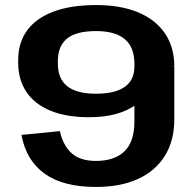

<svg xmlns="http://www.w3.org/2000/svg" viewBox="-20 -730 767 760"><path d="M670 -258Q670 -173 632.5 -113Q595 -53 526 -21.5Q457 10 360 10Q229 10 156 -43Q83 -96 65 -196L217 -211Q229 -156 262.5 -124.5Q296 -93 360 -93Q433 -93 472.5 -131Q512 -169 512 -248V-465H670ZM360 -710Q457 -710 526 -681.5Q595 -653 632.5 -598.5Q670 -544 670 -466L588 -459Q588 -368 520 -317Q452 -266 332 -266Q243 -266 180.5 -291.5Q118 -317 85 -365.5Q52 -414 52 -482V-493Q52 -562 88 -610.5Q124 -659 193 -684.5Q262 -710 360 -710ZM360 -607Q281 -607 245 -577Q209 -547 209 -489V-478Q209 -418 246.5 -388.5Q284 -359 360 -359Q435 -359 473.5 -386Q512 -413 512 -467V-478Q512 -543 474 -575Q436 -607 360 -607Z"/></svg>

Font: Pathway Extreme 28pt
Style: Bold
Weight: 700
Designer: Eduardo Rodriguez Tunni
Foundry: Eduardo Rodriguez Tunni
Version: Version 1.001;gftools[0.9.26]